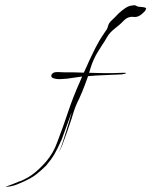

<svg xmlns="http://www.w3.org/2000/svg" viewBox="-39 -703 628 741"><path d="M508.8 -675.8Q525.4 -674.8 525.4 -668.9Q525.4 -668.9 524.4 -668.9Q523.4 -663.1 519.5 -659.2Q497.1 -634.8 477.5 -637.7Q458 -640.6 442.4 -627Q425.8 -609.4 405.3 -593.8Q384.8 -578.1 374 -559.6Q361.3 -537.1 356.4 -531.2Q352.5 -524.4 339.8 -504.9Q321.3 -475.6 310.5 -440.4Q300.8 -406.2 288.1 -374Q278.3 -347.7 266.6 -322.3Q253.9 -297.9 245.1 -270.5Q244.1 -266.6 237.3 -245.1Q230.5 -223.6 221.7 -199.2Q210.9 -168.9 201.2 -142.6Q190.4 -116.2 186.5 -117.2Q191.4 -117.2 204.1 -157.2Q216.8 -198.2 218.8 -204.1Q219.7 -206.1 228.5 -236.3Q237.3 -267.6 237.3 -267.6Q236.3 -267.6 231.4 -252.9Q226.6 -238.3 199.2 -165Q183.6 -129.9 171.9 -109.4Q160.2 -88.9 139.6 -64.5Q124 -48.8 102.5 -31.2Q81.1 -13.7 36.1 4.9Q14.6 14.6 -2 16.6Q-18.6 18.6 -18.6 18.6Q-18.6 18.6 -6.8 13.7Q5.9 9.8 33.2 -2Q42 -3.9 54.7 -10.7Q67.4 -16.6 83 -27.3Q110.4 -46.9 138.7 -79.1Q167 -112.3 181.6 -153.3Q204.1 -211.9 223.6 -270.5Q243.2 -329.1 268.6 -385.7Q281.2 -416 294.9 -445.3Q307.6 -474.6 322.3 -503.9Q329.1 -518.6 336.9 -532.2Q344.7 -546.9 353.5 -560.5Q359.4 -570.3 367.2 -581.1Q376 -591.8 377.9 -602.5Q380.9 -614.3 391.6 -624Q401.4 -632.8 419.9 -652.3Q448.2 -677.7 463.9 -680.7Q474.6 -682.6 479.5 -682.6Q481.4 -682.6 482.4 -682.6Q487.3 -680.7 490.2 -678.7Q493.2 -676.8 508.8 -675.8Q508.8 -675.8 498 -663.1Q487.3 -649.4 479.5 -641.6Q479.5 -641.6 508.8 -675.8ZM163.1 -418.9Q168 -424.8 181.6 -424.8Q183.6 -424.8 186.5 -424.8Q203.1 -423.8 210.9 -423.8Q226.6 -423.8 243.2 -423.8Q259.8 -422.9 275.4 -422.9Q313.5 -421.9 352.5 -420.9Q391.6 -419.9 429.7 -421.9Q448.2 -422.9 448.2 -420.9Q448.2 -420.9 446.3 -419.9Q439.5 -417 430.7 -416Q398.4 -414.1 366.2 -413.1Q334 -412.1 301.8 -409.2Q274.4 -408.2 247.1 -403.3Q219.7 -398.4 191.4 -397.5Q190.4 -397.5 188.5 -397.5Q177.7 -397.5 166 -401.4Q159.2 -404.3 159.2 -409.2Q158.2 -414.1 163.1 -418.9Z"/></svg>

Font: Margalida Font
Style: Regular
Weight: 400
Designer: Mateu Riera. mateurierasureda@hotmail.com
Version: Version 1.0